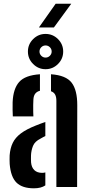

<svg xmlns="http://www.w3.org/2000/svg" viewBox="-20 -1008 485 1035"><path d="M32.2 -124.1Q31.7 -134.7 31.6 -147.6Q31.5 -160.5 32 -170.8Q34.9 -209.2 48.7 -237.7Q62.5 -266.2 92.3 -288.7Q122.1 -311.2 173 -331.3Q185.9 -336.5 198.7 -341.3Q211.4 -346 224.4 -350.6V-274.6Q218.7 -272.1 212.6 -268.7Q206.6 -265.2 199.8 -261.5Q167.9 -246 158 -221.6Q148.2 -197.1 147.1 -170.3Q146.8 -157.2 146.9 -149.9Q147 -142.6 147.5 -132.3Q150 -105.5 165.1 -90.9Q180.3 -76.2 207.1 -76.2Q217.3 -76.2 224.4 -78.6V-8.7Q201.4 7.1 163 7.1Q100.1 7.1 69 -23.5Q37.9 -54.2 32.2 -124.1ZM49.1 -380.4Q48.2 -393.9 47.9 -415.5Q47.6 -437.1 48.1 -457.3Q51.2 -529.7 83.3 -566.1Q115.5 -602.4 195.3 -607.7V-518.7Q179.2 -514.7 170.1 -503.3Q161 -491.9 160 -471.1Q159.2 -461 159 -441.8Q158.7 -422.5 159.1 -404.6Q159.5 -386.6 160 -380.4ZM283.9 0V-464.7Q283.9 -485.5 277.1 -498.2Q270.3 -510.8 254.9 -516.1V-607.7Q335.6 -602.1 366.2 -562.3Q396.8 -522.4 396.5 -440.2L395.7 0ZM225.5 -635Q186.6 -635 158.6 -663Q130.5 -690.9 130.5 -730.2Q130.5 -769.3 158.6 -797.2Q186.6 -825.1 225.5 -825.1Q264.8 -825.1 292.7 -797.2Q320.6 -769.3 320.6 -730.2Q320.6 -690.9 292.6 -663Q264.6 -635 225.5 -635ZM225.5 -697.6Q239.3 -697.6 248.9 -707.3Q258.5 -717 258.5 -730.2Q258.5 -744 248.8 -753.5Q239.1 -763 225.5 -763Q212.3 -763 202.6 -753.5Q192.9 -744 192.9 -730.2Q192.9 -717 202.5 -707.3Q212.1 -697.6 225.5 -697.6ZM189.8 -860 280.1 -988H364.2L270.6 -860Z"/></svg>

Font: Big Shoulders Stencil Text Thin
Style: Regular
Weight: 100
Designer: Patric King
Foundry: XO Type Co
Version: Version 2.001